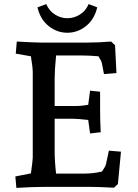

<svg xmlns="http://www.w3.org/2000/svg" viewBox="-20 -913 675 938"><path d="M55 -51 131 -66Q140 -129 140 -144V-561Q140 -582 131 -638L57 -651L62 -710Q152 -705 178 -705H409Q460 -705 523 -710L542 -692L549 -556L488 -551L478 -603Q476 -615 461 -638Q415 -642 380 -642H254Q247 -569 247 -531V-395H355Q375 -395 411 -401L420 -470L469 -465V-381Q469 -324 472 -267L420 -261L411 -327Q357 -333 335 -333H247V-174Q247 -125 254 -65H393Q436 -65 478 -75Q495 -99 498 -112L512 -177L571 -172L556 -14L537 4Q461 0 423 0H199Q138 0 60 5ZM309 -824Q342 -824 370.5 -842Q399 -860 413 -893L455 -877Q441 -818 400 -785.5Q359 -753 309 -753Q259 -753 218 -785.5Q177 -818 163 -877L206 -893Q220 -860 248.5 -842Q277 -824 309 -824Z"/></svg>

Font: Andada Pro SemiBold
Style: Regular
Weight: 600
Designer: Carolina Giovagnoli
Foundry: Huerta Tipografica
Version: Version 3.005